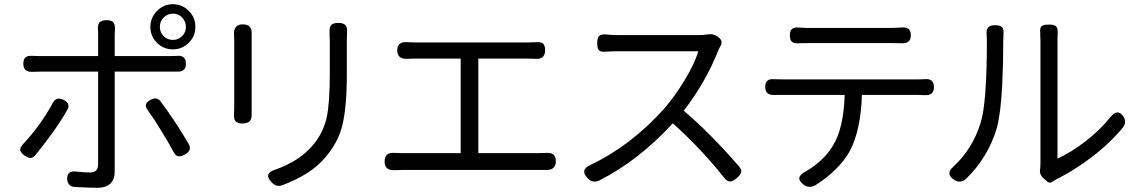

<svg xmlns="http://www.w3.org/2000/svg" viewBox="-20 -858 5417 914"><path d="M442 36Q406 36 334 32Q303 29 300 -4Q298 -26 310.5 -35.5Q323 -45 346 -41Q379 -37 409 -37Q447 -37 447 -75V-517H174Q146 -517 133 -516Q91 -515 91 -555Q91 -596 134 -592Q146 -591 174 -591H310H447V-692Q447 -701 447 -709Q443 -736 452 -749Q461 -762 487 -762Q512 -762 521 -750Q529 -738 527 -711Q526 -704 526 -691V-591H785Q808 -591 821 -592Q865 -597 865 -554Q865 -515 822 -517Q804 -517 786 -517H526V-42Q526 36 442 36ZM125 -106Q114 -106 98 -117Q79 -130 76.5 -142.5Q74 -155 89 -171Q174 -262 232 -369Q248 -399 282 -383Q317 -366 301 -336Q270 -281 227 -222Q189 -169 148 -119Q136 -106 125 -106ZM829 -114Q815 -117 806 -135Q780 -184 746 -238Q717 -287 683 -334Q660 -364 697 -383Q726 -398 743 -377Q812 -286 878 -173Q896 -142 860 -122Q840 -112 829 -114ZM803 -623Q759 -623 727.5 -654Q696 -685 696 -729.5Q696 -774 727.5 -806Q759 -838 803 -838Q847 -838 879 -806Q910 -775 910 -730Q910 -685 878.5 -654Q847 -623 803 -623ZM803 -668Q829 -668 847 -686Q865 -704 865 -729.5Q865 -755 847 -775Q829 -793 803 -793Q777 -793 759 -774.5Q741 -756 741 -730Q741 -704 759 -686Q777 -668 803 -668Z M1273 10Q1232 -33 1292 -51Q1404 -91 1467 -164Q1518 -223 1535 -298Q1550 -365 1550 -510V-665Q1550 -672 1549 -686Q1549 -698 1549 -704Q1547 -728 1556.5 -738.5Q1566 -749 1590 -749Q1614 -749 1624 -738.5Q1634 -728 1632 -704Q1631 -692 1631 -665V-585V-506Q1631 -338 1607 -251Q1586 -176 1529 -109Q1462 -28 1323 24Q1296 34 1273 10ZM1135 -270Q1112 -270 1102.5 -279.5Q1093 -289 1094 -312Q1095 -323 1095 -345V-671Q1095 -684 1094 -692Q1091 -742 1136 -742Q1181 -742 1178 -695Q1178 -683 1178 -671V-507V-344Q1178 -331 1178 -317Q1181 -270 1135 -270Z M1811 -89Q1811 -135 1860 -130Q1873 -129 1897 -129H2173V-579H1953Q1933 -579 1920 -578Q1871 -575 1871 -618.5Q1871 -662 1921 -657Q1933 -656 1953 -656H2492Q2499 -656 2512 -656.5Q2525 -657 2531 -657Q2555 -659 2565 -650.5Q2575 -642 2575 -619Q2575 -575 2530 -578Q2517 -579 2492 -579H2257V-129H2545Q2569 -129 2580 -130Q2626 -134 2626 -90Q2626 -46 2574 -49Q2560 -49 2545 -49H2221H1897Q1873 -49 1859 -48Q1811 -45 1811 -89Z M2777 -10Q2739 -50 2791 -73Q2983 -164 3142 -341Q3193 -400 3239 -476Q3287 -555 3304 -614H3113H2922Q2900 -614 2860 -612Q2838 -610 2830 -620Q2823 -628 2823 -652.5Q2823 -677 2832 -686.5Q2841 -696 2865 -694Q2895 -691 2922 -691H3301Q3329 -691 3348 -694Q3375 -700 3400 -681L3402 -679Q3423 -663 3410 -639Q3402 -625 3400 -619Q3338 -464 3235 -331Q3359 -226 3498 -66Q3512 -50 3508 -37Q3505 -25 3486.5 -9.5Q3468 6 3456 6Q3442 7 3428 -11Q3318 -150 3183 -271Q3019 -93 2833 1Q2801 16 2777 -10Z M3807 22Q3759 -13 3816 -42Q3901 -92 3944 -163Q3996 -245 4001 -406H3708Q3686 -406 3663 -406Q3623 -405 3623 -444Q3623 -485 3665 -481Q3679 -480 3708 -480H4028H4349Q4369 -480 4381 -481Q4426 -486 4426 -443Q4426 -404 4385 -405Q4373 -406 4349 -406H4083Q4078 -238 4025 -138Q4001 -95 3958 -52Q3913 -8 3861 24Q3832 40 3807 22ZM4274 -652Q4257 -653 4225 -653H3829Q3795 -653 3779 -652Q3758 -651 3749 -660Q3740 -669 3740 -690Q3740 -731 3781 -727Q3811 -725 3828 -725H4026H4225Q4238 -725 4269 -727Q4271 -727 4272 -727Q4316 -732 4316 -690Q4316 -651 4274 -652Z M4522 -2Q4478 -31 4520 -66Q4610 -150 4648 -273Q4678 -366 4678 -667Q4678 -683 4677 -690Q4674 -715 4683 -726.5Q4692 -738 4717 -738Q4741 -738 4750 -728.5Q4759 -719 4757 -695Q4756 -687 4756 -668Q4756 -554 4751 -455Q4744 -319 4726 -251Q4684 -108 4578 -6Q4552 17 4522 -2ZM4965 6 4950 -7Q4925 -27 4932 -57Q4932 -61 4932.5 -69Q4933 -77 4933 -81V-374V-668Q4933 -675 4932 -687Q4932 -697 4932 -702Q4929 -725 4939 -734Q4948 -741 4973 -741Q4998 -741 5007 -733Q5016 -725 5015 -702Q5014 -692 5014 -668V-103Q5076 -131 5142 -181Q5213 -235 5266 -300Q5281 -321 5297.5 -322.5Q5314 -324 5328 -303Q5345 -277 5326 -252Q5266 -178 5177 -110Q5097 -49 5012 -6Q4997 2 4990 7Q4978 17 4965 6Z"/></svg>

Font: GenSenRounded TW R
Style: Regular
Weight: 400
Version: Version 1.501;PS 1;hotconv 16.6.51;makeotf.lib2.5.65220